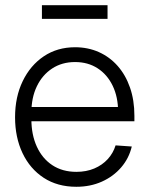

<svg xmlns="http://www.w3.org/2000/svg" viewBox="-20 -716 580 747"><path d="M276.9 10.7Q203.6 10.7 150.1 -24.2Q96.7 -59.1 67.6 -120.4Q38.6 -181.6 38.6 -259.8Q38.6 -338.9 68.4 -400.4Q98.1 -461.9 150.6 -497.1Q203.1 -532.2 272 -532.2Q322.3 -532.2 364.5 -513.4Q406.7 -494.6 437.7 -459.5Q468.8 -424.3 485.8 -375.2Q502.9 -326.2 502.9 -265.6V-244.1H74.2V-299.8H466.8L439.5 -281.2Q439.5 -338.4 418.5 -382.1Q397.5 -425.8 359.9 -450.2Q322.3 -474.6 272 -474.6Q221.2 -474.6 182.9 -449.5Q144.5 -424.3 123.3 -380.1Q102.1 -335.9 102.1 -277.8V-252Q102.1 -191.9 123.3 -145.5Q144.5 -99.1 183.8 -73.2Q223.1 -47.4 277.3 -47.4Q315.9 -47.4 346.9 -60.5Q377.9 -73.7 399.2 -96.9Q420.4 -120.1 429.7 -150.4L492.7 -146Q481.9 -100.1 451.4 -64.7Q420.9 -29.3 376.2 -9.3Q331.5 10.7 276.9 10.7ZM398.4 -695.8V-642.6H143.1V-695.8Z"/></svg>

Font: Inter 28pt Light
Style: Regular
Weight: 300
Designer: Rasmus Andersson
Foundry: rsms
Version: Version 4.001;git-66647c0bb